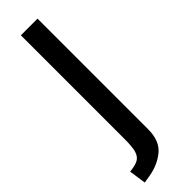

<svg xmlns="http://www.w3.org/2000/svg" viewBox="-266 -490 733 733"><g transform="rotate(-45 100.0 -124.0)"><path d="M-12 173Q19 170 34 161.5Q49 153 55 133Q61 113 61 73V-490H151V107Q151 170 114.5 199.5Q78 229 28 237L-2 242Z"/></g></svg>

Font: Cabin
Style: Regular
Weight: 400
Designer: Pablo Impallari
Foundry: Pablo Impallari. http://www.impallari.com Igino Marini. http://www.ikern.com
Version: Version 2.001